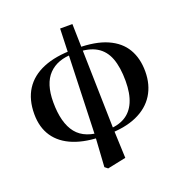

<svg xmlns="http://www.w3.org/2000/svg" viewBox="-161 -852 1155 1219"><g transform="rotate(-20 416.5 -242.5)"><path d="M342 211 355 8 379 -712H462L479 1L487 201L362 227ZM407 23Q288 23 206 -9.5Q124 -42 81.5 -104.5Q39 -167 39 -257Q39 -355 82 -422Q125 -489 208.5 -523.5Q292 -558 412 -558L401 -533Q295 -533 236.5 -472.5Q178 -412 178 -287Q178 -146 234.5 -75.5Q291 -5 417 -5ZM430 23 441 -5Q511 -5 559 -32.5Q607 -60 631.5 -116.5Q656 -173 656 -257Q656 -350 633 -411Q610 -472 559 -502.5Q508 -533 425 -533L436 -558Q561 -558 640 -523Q719 -488 756.5 -424Q794 -360 794 -272Q794 -182 752.5 -115.5Q711 -49 630 -13Q549 23 430 23Z"/></g></svg>

Font: Noto Serif TC ExtraBold
Style: Regular
Weight: 800
Designer: Ryoko NISHIZUKA 西塚涼子 (kana & ideographs); Frank Grießhammer (Latin, Greek & Cyrillic); Wenlong ZHANG 张文龙 (bopomofo); San
Foundry: Adobe
Version: Version 2.002-H1;hotconv 1.1.0;makeotfexe 2.6.0